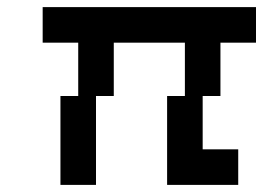

<svg xmlns="http://www.w3.org/2000/svg" viewBox="-20 -520 740 540"><path d="M100 -400H200V-250H150V0H250V-250H300V-400H500V-250H450V0H650V-100H550V-250H600V-400H700V-500H100Z"/></svg>

Font: LS-VG5000 Shifted
Style: Regular
Weight: 400
Designer: Justin Bihan, 2021
Foundry: Justin Bihan, 2021
Version: Version 1.000;Glyphs 3.1.2 (3151)